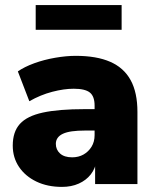

<svg xmlns="http://www.w3.org/2000/svg" viewBox="-20 -722 608 753"><path d="M223 11Q166 11 122.5 -10Q79 -31 54.5 -67.5Q30 -104 30 -151Q30 -205 58 -236Q86 -267 148 -280.5Q210 -294 313 -294H368V-210H313Q284 -210 262.5 -207Q241 -204 227 -197.5Q213 -191 206 -181Q199 -171 199 -158Q199 -135 215.5 -120Q232 -105 263 -105Q288 -105 307.5 -116Q327 -127 339 -146.5Q351 -166 351 -192V-308Q351 -344 332.5 -359Q314 -374 269 -374Q231 -374 185 -362Q139 -350 95 -325L50 -442Q76 -460 114.5 -474Q153 -488 196.5 -495.5Q240 -503 277 -503Q359 -503 412.5 -479.5Q466 -456 492.5 -407.5Q519 -359 519 -283V0H353V-93H359Q354 -61 336 -38Q318 -15 289 -2Q260 11 223 11ZM120 -605V-702H457V-605Z"/></svg>

Font: Nunito Sans 12pt ExtraLight 12pt Black
Style: Regular
Weight: 900
Version: Version 3.101;gftools[0.9.27]